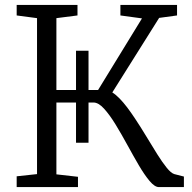

<svg xmlns="http://www.w3.org/2000/svg" viewBox="-20 -763 783 783"><path d="M48 0V-44L131 -53V-689L48 -700V-743H296V-700L210 -689V-396H380L559 -688L471 -700V-743H702V-700L629 -690L438 -386Q452.5 -377 467.8 -361.2Q483 -345.5 498.8 -324.8Q514.5 -304 530 -280.5Q554 -244.5 577 -206.2Q600 -168 621 -134.5Q642 -101 659.8 -79Q677.5 -57 691 -53L730 -43V0H628Q611 0 590 -25Q569 -50 546 -89.2Q523 -128.5 499 -172.5Q475 -216.5 451 -255.8Q427 -295 404.2 -320Q381.5 -345 361 -345H210V-52L298 -42V0ZM290 -181V-556H341V-181Z"/></svg>

Font: Merriweather 7pt Light
Style: Regular
Weight: 300
Designer: Eben Sorkin
Foundry: Eben Sorkin
Version: Version 2.200;gftools[0.9.31]